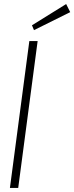

<svg xmlns="http://www.w3.org/2000/svg" viewBox="-20 -930 367 949"><path d="M125 -727H166L70 -1H29ZM138 -805 307 -910 327 -870 148 -781Z"/></svg>

Font: Bellota Text Light
Style: Italic
Weight: 300
Italic angle: -7.5°
Designer: Kemie Guaida
Foundry: Kemie Guaida
Version: Version 4.001